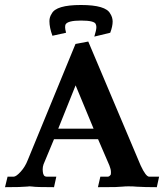

<svg xmlns="http://www.w3.org/2000/svg" viewBox="-55 -757 664 777"><path d="M272.5 -736.8Q373.5 -736.8 391.1 -701.7Q400.4 -688 400.9 -670.4Q400.9 -650.4 391.1 -624.5L326.7 -608.9Q335 -635.3 335 -647.5Q335 -653.3 332.5 -659.2Q327.6 -673.8 272.9 -673.8Q219.2 -673.8 210.4 -658.2Q208.5 -654.8 208.5 -646Q208.5 -639.2 212.4 -624.5L157.2 -612.3Q145 -645.5 145 -671.4Q145 -688 154.3 -701.7Q171.9 -736.8 272.5 -736.8ZM323.7 -236.3 251 -411.6 180.7 -236.3ZM302.2 -588.9 514.2 -87.4Q535.2 -42 548.8 -42H588.9L579.6 0.5Q531.2 0.5 498 -1.5Q485.8 -2.9 464.8 -2.9Q451.2 -2.9 440.2 -1.7Q429.2 -0.5 411.4 0Q393.6 0.5 341.3 0.5L351.1 -42H380.9Q388.2 -42 393.6 -51.3Q394 -53.2 394 -60.5Q394 -71.8 387.7 -87.4L341.8 -193.8H163.6L121.1 -91.8Q117.7 -82 117.7 -71.3Q117.7 -69.3 118.4 -61.3Q119.1 -53.2 122.6 -47.6Q126 -42 135.7 -42H172.9L163.6 0.5Q89.8 0.5 76.2 -2Q69.8 -2.9 64.5 -2.9Q60.1 -2.9 55.7 -2Q30.8 0.5 -34.7 0.5L-24.4 -42H0Q10.3 -42 28.6 -62Q46.9 -82 57.6 -109.9L250.5 -579.1Z"/></svg>

Font: Quaaykop
Style: Bold
Weight: 700
Designer: Tup Wanders
Foundry: Free font, DO NOT SELL
Version: Version 1.00;July 31, 2023;FontCreator 11.5.0.2430 64-bit